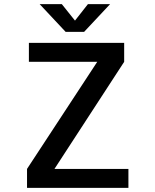

<svg xmlns="http://www.w3.org/2000/svg" viewBox="-20 -907 750 927"><path d="M243 -91.5H600V0H110.5V-91.5L449.5 -608.5H119.5V-700H579.5V-608.5ZM511.5 -887 386 -753H297L171.5 -887H278.5L342 -807.5L404.5 -887Z"/></svg>

Font: League Mono Medium
Style: Regular
Weight: 500
Width: 6
Designer: Tyler Finck
Foundry: The League of Moveable Type / Tyler Finck
Version: Version 2.300;RELEASE